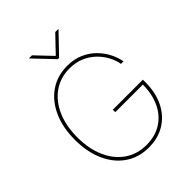

<svg xmlns="http://www.w3.org/2000/svg" viewBox="-261 -1087 1239 1239"><g transform="rotate(-45 358.5 -467.5)"><path d="M365.7 9.3Q273.9 9.3 205.6 -37.6Q137.2 -84.5 99.6 -168.5Q62 -252.4 62 -363.3Q62 -475.6 99.9 -559.3Q137.7 -643.1 205.6 -689.9Q273.4 -736.8 363.8 -736.8Q427.2 -736.8 476.3 -714.8Q525.4 -692.9 560.1 -657.2Q594.7 -621.6 615.2 -580.3Q635.7 -539.1 642.1 -500H619.1Q612.8 -537.1 593 -575Q573.2 -612.8 540.8 -644.3Q508.3 -675.8 463.9 -695.1Q419.4 -714.4 363.8 -714.4Q280.3 -714.4 217.3 -670.4Q154.3 -626.5 119.4 -547.6Q84.5 -468.8 84.5 -363.3Q84.5 -259.8 119.1 -180.9Q153.8 -102.1 217 -57.6Q280.3 -13.2 365.7 -13.2Q445.3 -13.2 503.2 -49.6Q561 -85.9 592.8 -152.6Q624.5 -219.2 624.5 -310.5L634.3 -305.7H372.6V-328.1H647V-306.6Q647 -210.9 612.1 -140.1Q577.1 -69.3 513.9 -30Q450.7 9.3 365.7 9.3ZM252 -945.3 357.9 -834 464.4 -945.3H492.2V-943.4L363.8 -809.6H352.5L225.1 -943.4V-945.3Z"/></g></svg>

Font: Inter 20pt Thin
Style: Regular
Weight: 250
Version: Version 4.001;git-66647c0bb